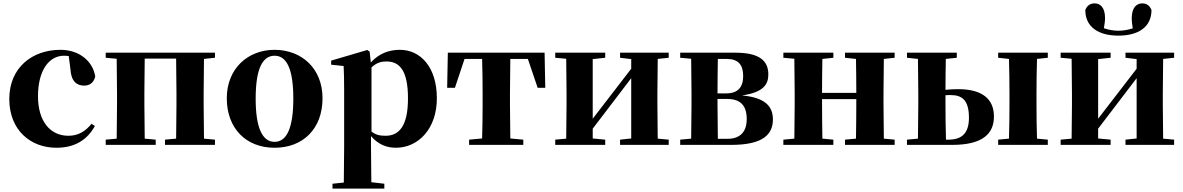

<svg xmlns="http://www.w3.org/2000/svg" viewBox="-20 -858 7007 1137"><path d="M397 -449C401 -375 436 -351 478 -351C512 -351 534 -368 544 -404C531 -494 451 -563 338 -563C171 -563 35 -458 35 -272C35 -86 162 17 314 17C423 17 496 -29 542 -112L522 -125C486 -80 443 -54 385 -54C278 -54 205 -139 205 -288C205 -441 270 -528 359 -528C368 -528 377 -527 387 -526Z M1253 -516V-546H606V-516L671 -510C672 -451 673 -364 673 -308V-238C673 -182 672 -95 671 -37L606 -31V0H902V-31L837 -37C836 -95 835 -182 835 -238V-308C835 -365 836 -453 837 -511H1023C1024 -453 1025 -365 1025 -308V-238C1025 -182 1024 -95 1023 -37L957 -31V0H1253V-31L1188 -37C1187 -95 1186 -182 1186 -238V-308C1186 -364 1187 -451 1188 -509Z M1606 17C1776 17 1890 -97 1890 -276C1890 -455 1764 -563 1606 -563C1449 -563 1323 -453 1323 -276C1323 -100 1435 17 1606 17ZM1606 -18C1534 -18 1494 -100 1494 -274C1494 -449 1534 -528 1606 -528C1678 -528 1717 -449 1717 -274C1717 -100 1678 -18 1606 -18Z M2180 -459C2213 -489 2239 -494 2269 -494C2348 -494 2396 -438 2396 -275C2396 -108 2341 -54 2263 -54C2230 -54 2205 -59 2180 -79ZM2169 -552 2155 -562 1941 -499V-475L2015 -467C2017 -419 2018 -385 2018 -320V7C2018 68 2017 144 2016 223L1949 230V259H2256V230L2179 221C2178 143 2177 67 2177 7V-52C2219 -3 2269 17 2324 17C2456 17 2567 -94 2567 -276C2567 -461 2470 -563 2348 -563C2282 -563 2223 -540 2176 -488Z M3106 -509 3164 -338H3209L3205 -546H2632L2628 -338H2674L2731 -509H2835C2837 -451 2838 -364 2838 -308V-238C2838 -182 2837 -96 2835 -38L2758 -31V0H3079V-31L3002 -38C3001 -96 3000 -182 3000 -238V-308C3000 -364 3001 -451 3002 -509Z M3940 -516V-546H3652V-516L3718 -508V-451L3490 -155V-508L3564 -516V-546H3268V-516L3333 -510C3334 -451 3335 -364 3335 -308V-238C3335 -182 3334 -95 3333 -37L3268 -31V0H3564V-31L3490 -38V-96L3718 -395V-38L3652 -31V0H3940V-31L3875 -37C3874 -95 3873 -182 3873 -238V-308C3873 -364 3874 -451 3875 -509Z M4231 -36C4230 -94 4229 -181 4229 -238V-272H4286C4367 -272 4402 -231 4402 -153C4402 -77 4363 -36 4288 -36ZM4284 -509C4352 -509 4381 -474 4381 -408C4381 -341 4349 -305 4281 -305H4229C4229 -372 4230 -454 4231 -509ZM4008 -546V-516L4073 -510C4074 -451 4075 -364 4075 -308V-238C4075 -182 4074 -95 4073 -37L4008 -31V0H4310C4503 0 4557 -65 4557 -151C4557 -228 4512 -280 4374 -293C4504 -311 4530 -361 4530 -417C4530 -497 4479 -546 4335 -546Z M5278 -516V-546H4984V-516L5049 -509C5050 -454 5051 -371 5051 -308H4848C4848 -371 4849 -454 4850 -509L4915 -516V-546H4619V-516L4684 -510C4685 -451 4686 -364 4686 -308V-238C4686 -182 4685 -95 4684 -37L4619 -31V0H4915V-31L4850 -37C4849 -95 4848 -186 4848 -271H5051C5051 -186 5050 -95 5049 -37L4984 -31V0H5278V-31L5214 -37C5213 -95 5212 -182 5212 -238V-308C5212 -364 5213 -451 5214 -509Z M5582 -31C5580 -89 5579 -180 5579 -238V-294C5589 -295 5599 -295 5610 -295C5679 -295 5718 -263 5718 -161C5718 -70 5677 -31 5597 -31ZM5646 -516V-546H5351V-516L5416 -509C5417 -451 5418 -364 5418 -308V-238C5418 -182 5417 -95 5416 -37L5351 -31V0H5619C5803 0 5866 -69 5866 -168C5866 -270 5799 -330 5654 -330C5630 -330 5605 -329 5579 -326C5579 -382 5580 -457 5581 -509ZM6185 -516V-546H5891V-516L5955 -509C5957 -451 5958 -364 5958 -308V-238C5958 -182 5957 -95 5955 -37L5891 -31V0H6185V-31L6121 -37C6119 -95 6118 -182 6118 -238V-308C6118 -364 6119 -451 6121 -509Z M6603 -647C6720 -647 6799 -697 6799 -799C6788 -825 6771 -838 6744 -838C6714 -838 6682 -817 6682 -750C6682 -730 6685 -711 6688 -690C6660 -681 6630 -676 6603 -676C6576 -676 6545 -681 6517 -691C6520 -711 6524 -730 6524 -750C6524 -817 6493 -838 6463 -838C6435 -838 6418 -825 6407 -799C6407 -697 6486 -647 6603 -647ZM6933 -516V-546H6645V-516L6711 -508V-451L6483 -155V-508L6557 -516V-546H6261V-516L6326 -510C6327 -451 6328 -364 6328 -308V-238C6328 -182 6327 -95 6326 -37L6261 -31V0H6557V-31L6483 -38V-96L6711 -395V-38L6645 -31V0H6933V-31L6868 -37C6867 -95 6866 -182 6866 -238V-308C6866 -364 6867 -451 6868 -509Z"/></svg>

Font: Noto Serif TC Black
Style: Regular
Weight: 900
Version: Version 1.001;PS 1.001;hotconv 16.6.54;makeotf.lib2.5.65590